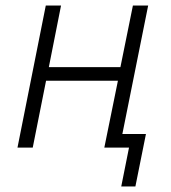

<svg xmlns="http://www.w3.org/2000/svg" viewBox="-20 -532 618 692"><path d="M417 140 445 0H356L405 -241H146L98 0H43L145 -512H200L156 -290H414L459 -512H514L421 -49H506L468 140Z"/></svg>

Font: IBM Plex Sans Light
Style: Italic
Weight: 300
Italic angle: -11.31°
Designer: Mike Abbink, Paul van der Laan, Pieter van Rosmalen
Foundry: Bold Monday
Version: Version 3.0